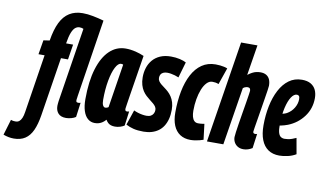

<svg xmlns="http://www.w3.org/2000/svg" viewBox="-212 -953 2333 1375"><g transform="rotate(10 954.5 -265.0)"><path d="M-45.4 220Q-82.5 220 -121.4 205.3L-87.3 91.7Q-76 95.7 -67.9 96.5Q-59.8 97.3 -53 97.3Q-37.6 97.3 -26.7 88.7Q-15.9 80.1 -8.4 62.7Q-0.9 45.4 3 18.4L69.5 -405.5H25.1L42.5 -509.5L87.2 -516.2Q100.1 -597.1 125.2 -648.5Q150.3 -699.8 190.6 -724.9Q230.8 -750 287 -750Q304.6 -750 323.5 -748.1Q342.3 -746.2 362.2 -742.2Q382 -738.3 402.2 -733.6Q422.4 -729 441.7 -723.2L353.5 -157.9Q353.5 -155.8 352.6 -149.8Q351.6 -143.7 350.7 -137.7Q349.7 -131.7 349.7 -128.4Q349.7 -123.7 351 -119.7Q352.3 -115.7 355.9 -114.1Q359.4 -112.4 364.5 -112.4Q368 -112.4 372.6 -112.9Q377.2 -113.3 382.5 -115.2L368.3 -9.9Q355.9 -1 335.9 4.5Q315.8 10 297.8 10Q259.7 10 241.1 -10.6Q222.5 -31.1 222.5 -64.8Q222.5 -72.8 223.5 -81.6Q224.5 -90.3 225.5 -99.6L310.5 -640.1Q303.8 -643.2 297.6 -644.7Q291.4 -646.3 281.9 -646.3Q265.6 -646.3 251.6 -635.4Q237.5 -624.6 226.1 -596.7Q214.7 -568.8 206.3 -516.2H257.3L239.6 -405.5H188.6L121.1 21.3Q110.6 88.2 90.5 132.4Q70.3 176.6 37.1 198.3Q3.8 220 -45.4 220Z M653.8 10Q637.4 10 624.8 5.9Q612.2 1.9 603 -6.6Q593.8 -15.1 586.2 -28.1Q575.7 -15.8 563.6 -7.3Q551.4 1.2 537.6 5.6Q523.7 10 507.2 10Q477.3 10 455.8 -8.5Q434.2 -26.9 422.9 -62.2Q411.6 -97.5 411.6 -146.9Q411.6 -277.2 439.4 -368Q467.2 -458.8 517.2 -506.4Q567.2 -554 634.2 -554Q653.1 -554 671 -551.6Q688.8 -549.2 706 -545.1Q723.1 -541 738.6 -535.6Q754 -530.1 768.4 -524Q750.6 -412.9 739.1 -340.9Q727.5 -268.9 720.8 -226.8Q714 -184.6 711.1 -164.2Q708.1 -143.8 707.1 -137.3Q706.1 -130.7 706.1 -128.7Q706.1 -120.2 709 -116Q711.9 -111.7 720.1 -111.7Q723.9 -111.7 727.8 -112.3Q731.6 -112.9 735.7 -114.8L721.8 -9.8Q710 -1.6 691.6 4.2Q673.2 10 653.8 10ZM585.3 -119.7 635.4 -437Q631.9 -439.2 628.3 -439.8Q624.6 -440.4 619.9 -440.4Q598.6 -440.4 579.7 -403.9Q560.8 -367.4 549.3 -304.7Q537.7 -242 537.7 -164.3Q537.7 -138.1 544.5 -124.9Q551.3 -111.6 562.2 -111.6Q566.6 -111.6 570.7 -112.7Q574.7 -113.8 578.6 -115.5Q582.5 -117.2 585.3 -119.7Z M732.8 -18.6 769.8 -128Q783 -121.6 799.1 -116.5Q815.2 -111.4 832 -108.5Q848.8 -105.6 863.4 -105.6Q882.4 -105.6 894.6 -112.7Q906.8 -119.8 912.9 -131.6Q919 -143.4 919 -157.2Q919 -170.4 911.9 -181.1Q904.8 -191.8 893.3 -201.4Q881.8 -211 867.8 -221.7Q853.8 -232.4 839.8 -245.4Q825.8 -258.4 814.3 -275.9Q802.8 -293.4 795.7 -317.4Q788.6 -341.4 788.6 -373.2Q788.6 -408.8 798.8 -441.4Q809 -474 830.5 -499.4Q852 -524.8 885.1 -539.4Q918.2 -554 963.6 -554Q997.8 -554 1027.3 -547.2Q1056.8 -540.4 1074.2 -530.6L1041 -416Q1028 -421.8 1013.2 -426Q998.4 -430.2 984.3 -432.7Q970.2 -435.2 956.8 -435.2Q940 -435.2 927.9 -429.5Q915.8 -423.8 910 -413.5Q904.2 -403.2 904.2 -388.8Q904.2 -375.4 911.3 -365Q918.4 -354.6 929.9 -345Q941.4 -335.4 955.4 -325.4Q969.4 -315.4 983.2 -302.7Q997 -290 1008.5 -272.7Q1020 -255.4 1027.1 -232.3Q1034.2 -209.2 1034.2 -178.2Q1034.2 -141 1026.2 -111Q1018.2 -81 1003.6 -58.4Q989 -35.8 967.8 -20.7Q946.6 -5.6 919.8 2.2Q893 10 861.4 10Q818.2 10 788.1 2.5Q758 -5 732.8 -18.6Z M1202.4 10Q1157.8 10 1126.3 -10.8Q1094.8 -31.6 1078.6 -70.8Q1062.4 -110 1062.4 -165Q1062.4 -248.6 1076.3 -319.5Q1090.2 -390.4 1118.1 -443.1Q1146 -495.8 1188.3 -524.9Q1230.6 -554 1287.6 -554Q1305 -554 1320.2 -552.3Q1335.4 -550.6 1349 -547.7Q1362.6 -544.8 1374 -540L1332 -419Q1319 -424 1308.8 -425.7Q1298.6 -427.4 1286 -427.4Q1264 -427.4 1245.6 -408.2Q1227.2 -389 1214.2 -356.5Q1201.2 -324 1194.3 -283.6Q1187.4 -243.2 1187.4 -200.2Q1187.4 -175.2 1192.4 -156.5Q1197.4 -137.8 1208.2 -127.2Q1219 -116.6 1236.8 -116.6Q1244.8 -116.6 1252.7 -117.1Q1260.6 -117.6 1268 -118.7Q1275.4 -119.8 1281.8 -120.8L1295.6 -7.4Q1283.8 -3 1267.8 1.1Q1251.8 5.2 1235 7.6Q1218.2 10 1202.4 10Z M1636.5 -126.9Q1636.5 -119.4 1640.6 -116.1Q1644.7 -112.7 1652.4 -112.7Q1655.3 -112.7 1658.7 -113Q1662.1 -113.3 1666.2 -115.2L1652 -9.9Q1637.8 -0.7 1621.4 4.6Q1605 10 1587.9 10Q1563.9 10 1546.7 -0.1Q1529.4 -10.2 1520.1 -27.5Q1510.7 -44.7 1510.7 -65.1Q1510.7 -74.8 1514.5 -102.2Q1518.3 -129.5 1524.1 -167Q1529.8 -204.5 1536.8 -244.9Q1543.7 -285.4 1549.5 -321.2Q1555.2 -357 1559 -381.1Q1562.8 -405.3 1562.8 -409.9Q1562.8 -420.3 1558.2 -426.7Q1553.6 -433.1 1541.4 -433.1Q1537.3 -433.1 1531.2 -431.7Q1525 -430.3 1519.2 -427.6Q1513.4 -424.9 1508.3 -420.4L1440.8 0H1321.7L1439.4 -740H1558.5L1522.8 -519.1Q1539.4 -531.7 1554.2 -539.5Q1568.9 -547.3 1583.6 -550.7Q1598.3 -554 1613.8 -554Q1639.3 -554 1656.2 -544Q1673 -533.9 1681.5 -515.3Q1689.9 -496.6 1689.9 -469.6Q1689.9 -462.9 1686 -436.4Q1682 -409.8 1675.9 -372.1Q1669.8 -334.4 1663.2 -293.5Q1656.6 -252.5 1650.5 -215.9Q1644.4 -179.2 1640.5 -155Q1636.5 -130.7 1636.5 -126.9Z M1790.6 -284.8Q1804.6 -285.2 1821.5 -289.2Q1838.4 -293.2 1850.4 -299.6Q1882.2 -317.4 1900.6 -348.1Q1919 -378.8 1919.4 -411.6Q1919.4 -428.6 1913.9 -435Q1908.4 -441.4 1898.8 -441.4Q1877.4 -441.8 1858.6 -413.5Q1839.8 -385.2 1827.5 -333.1Q1815.2 -281 1814.4 -210.2Q1814 -172.6 1819.9 -151.8Q1825.8 -131 1837.6 -122.9Q1849.4 -114.8 1865.4 -114.8Q1877.8 -114.8 1890.9 -116.8Q1904 -118.8 1918.6 -123.8Q1933.2 -128.8 1949 -136.2L1969.4 -21Q1942.2 -4.8 1909.7 2.6Q1877.2 10 1848.8 10Q1800.6 10 1767.5 -12.6Q1734.4 -35.2 1717.4 -78.6Q1700.4 -122 1700.4 -184.2Q1700.4 -258 1714 -324.6Q1727.6 -391.2 1754.7 -442.8Q1781.8 -494.4 1822.1 -523.8Q1862.4 -553.2 1916 -553.2Q1955 -553.2 1980.1 -538.6Q2005.2 -524 2017.2 -498.4Q2029.2 -472.8 2029.2 -439.2Q2029.2 -363 1985.4 -304.3Q1941.6 -245.6 1872.6 -218.2Q1848.4 -209 1821.8 -203.5Q1795.2 -198 1767.8 -197.6Z"/></g></svg>

Font: Georama
Style: Italic
Weight: 400
Width: 2
Italic angle: -9°
Designer: Jean-Baptiste Levee
Foundry: Production Type
Version: Version 1.000